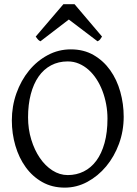

<svg xmlns="http://www.w3.org/2000/svg" viewBox="-20 -860 640 895"><path d="M481 -307.1Q481 -340.8 474.9 -373.8Q468.8 -406.7 457.5 -436.3Q446.3 -465.8 429.9 -491Q413.6 -516.1 393.1 -534.4Q372.6 -552.7 348.1 -563.2Q323.7 -573.7 295.9 -573.7Q252.4 -573.7 218 -555.4Q183.6 -537.1 159.9 -503.2Q136.2 -469.2 123.5 -420.9Q110.8 -372.6 110.8 -313Q110.8 -258.3 125.7 -209.5Q140.6 -160.6 165.8 -123.8Q190.9 -86.9 224.6 -65.4Q258.3 -43.9 295.9 -43.9Q336.4 -43.9 370.4 -60.8Q404.3 -77.6 429 -110.8Q453.6 -144 467.3 -193.4Q481 -242.7 481 -307.1ZM556.6 -315.9Q556.6 -249.5 534.7 -189.7Q512.7 -129.9 474.9 -84.5Q437 -39.1 387.2 -12.2Q337.4 14.6 281.7 14.6Q223.1 14.6 177.2 -11.2Q131.3 -37.1 99.9 -80.6Q68.4 -124 51.8 -180.7Q35.2 -237.3 35.2 -298.8Q35.2 -365.2 56.6 -425.3Q78.1 -485.4 115.2 -530.8Q152.3 -576.2 202.4 -603Q252.4 -629.9 310.1 -629.9Q370.6 -629.9 416.5 -603.3Q462.4 -576.7 493.7 -532.7Q524.9 -488.8 540.8 -432.1Q556.6 -375.5 556.6 -315.9ZM455.6 -689.5Q449.7 -680.2 446.3 -675.8Q442.9 -671.4 434.6 -667.5L300.8 -769L168.5 -667.5Q164.6 -669.4 161.9 -671.4Q159.2 -673.3 157 -675.8Q154.8 -678.2 152.3 -681.6Q149.9 -685.1 146.5 -689.5L275.4 -840.3H327.6Z"/></svg>

Font: Gentium Plus Am
Style: Regular
Weight: 400
Designer: J. Victor Gaultney, Annie Olsen, Iska Routamaa, Becca Hirsbrunner
Foundry: SIL International
Version: Version 5.000